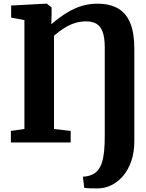

<svg xmlns="http://www.w3.org/2000/svg" viewBox="-20 -773 794 1042"><path d="M437 246 430 185.5Q436.5 186 450.5 183.8Q464.5 181.5 480.5 174.5Q500 165.5 512.8 149.2Q525.5 133 533.5 108Q541.5 83 545 48.2Q548.5 13.5 548.5 -33V-516Q548.5 -568.5 537.2 -599.5Q526 -630.5 503.8 -643.8Q481.5 -657 447.5 -657Q417.5 -657 388.8 -648.5Q360 -640 331.8 -622.8Q303.5 -605.5 273 -579V-73L363.5 -62.5V0H39V-62.5L112.5 -73V-664L40.5 -677.5V-743L227 -753H234.5L260 -732.5V-696L258.5 -641.5Q303 -679.5 343.5 -704.2Q384 -729 424.5 -741Q465 -753 508.5 -753Q575.5 -753 620 -727.5Q664.5 -702 686.8 -648Q709 -594 709 -508.5V-7.5Q709 54.5 692.2 102.2Q675.5 150 647.2 182.8Q619 215.5 583.5 232.5Q548 249.5 510 249.5Q488 249.5 469.8 249Q451.5 248.5 437 246Z"/></svg>

Font: Merriweather 20pt ExtraBold
Style: Regular
Weight: 800
Version: Version 2.100